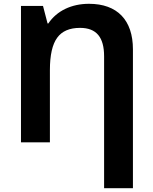

<svg xmlns="http://www.w3.org/2000/svg" viewBox="-20 -745 801 1005"><path d="M675.8 -486.8C675.8 -639.6 594.2 -725.1 445.8 -725.1C354.5 -725.1 277.3 -688.5 232.9 -622.1H229L205.1 -713.9H89.8V0H241.2V-377.9C241.2 -456.5 253.9 -512.7 279.3 -547.4C304.2 -582 344.2 -599.1 398.9 -599.1C485.4 -599.1 524.9 -549.3 524.9 -450.2V240.2H675.8Z"/></svg>

Font: Noto Reveo Sans
Style: Bold
Weight: 700
Designer: Monotype Design team
Foundry: Monotype Imaging Inc.
Version: Version 1.04